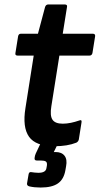

<svg xmlns="http://www.w3.org/2000/svg" viewBox="-20 -643 446 860"><path d="M224 12Q140 12 110 -30.5Q80 -73 94 -159L131 -394H59Q47 -394 49 -405L61 -480Q63 -492 74 -492H150L182 -612Q186 -623 196 -623H270Q283 -623 280 -611L261 -492H395Q408 -492 406 -480L394 -405Q391 -394 381 -394H246L210 -167Q203 -125 215 -107Q227 -89 261 -89Q279 -89 298 -93Q317 -97 334 -103Q348 -109 345 -94L333 -18Q331 -9 322 -4Q282 12 224 12ZM162 197Q134 197 112 192Q100 189 101 179L108 138Q110 126 120 128Q127 129 135.5 130Q144 131 152 131Q185 131 188 110L190 99Q192 85 185.5 80.5Q179 76 163 76H145Q133 76 135 64Q136 54 140 45L174 -27Q179 -39 188 -39H246Q258 -39 253 -27L221 38H229Q256 38 269 54.5Q282 71 276 102L273 119Q266 160 239.5 178.5Q213 197 162 197Z"/></svg>

Font: Sofia Sans
Style: Bold Italic
Weight: 700
Italic angle: -9°
Designer: Botio Nikoltchev, Ani Petrova
Foundry: lettersoup
Version: Version 4.101; ttfautohint (v1.8.4.7-5d5b)